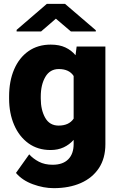

<svg xmlns="http://www.w3.org/2000/svg" viewBox="-20 -770 616 998"><path d="M27.3 -257.8V-268.1Q27.3 -348.6 53.5 -409.4Q79.6 -470.2 128.2 -504.2Q176.8 -538.1 243.7 -538.1Q288.6 -538.1 319.8 -523.4Q351.1 -508.8 372.6 -482.9L378.4 -528.3H527.8V-20.5Q527.8 52.7 494.1 103.8Q460.4 154.8 400.1 181.4Q339.8 208 259.3 208Q206.1 208 150.9 187.7Q95.7 167.5 63 128.9L131.8 32.2Q151.9 54.7 182.1 70.6Q212.4 86.4 253.4 86.4Q306.6 86.4 334.7 58.1Q362.8 29.8 362.8 -21.5V-43Q340.8 -18.1 311 -4.2Q281.2 9.8 242.7 9.8Q176.3 9.8 127.9 -25.1Q79.6 -60.1 53.5 -120.6Q27.3 -181.2 27.3 -257.8ZM191.9 -268.1V-257.8Q191.9 -198.7 214.8 -158Q237.8 -117.2 284.7 -117.2Q338.4 -117.2 362.8 -153.3V-375Q339.4 -411.1 285.6 -411.1Q239.7 -411.1 215.8 -370.4Q191.9 -329.6 191.9 -268.1ZM317.9 -750 478 -612.8V-606.4H348.6L270.5 -672.9L193.4 -606.4H66.4V-614.7L223.6 -750Z"/></svg>

Font: Vazirmatn RD UI FD Black
Style: Regular
Weight: 900
Designer: Saber Rastikerdar
Foundry: Saber Rastikerdar
Version: Version 33.003